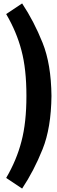

<svg xmlns="http://www.w3.org/2000/svg" viewBox="-20 -934 335 1119"><path d="M109 -914 16 -852Q77 -748 105 -640Q134 -532 134 -375Q134 -219 105 -110Q77 -1 16 103L109 165Q178 61 228 -64Q278 -188 280 -375Q278 -561 228 -685Q178 -810 109 -914Z"/></svg>

Font: Glow Sans SC Compressed
Style: Bold
Weight: 700
Width: 2
Designer: Ryoko NISHIZUKA (kana, bopomofo & ideographs); Paul D. Hunt (Latin, Greek & Cyrillic); Sandoll Communications, Soo-young
Version: Version 0.93